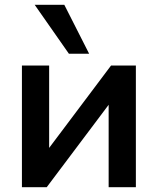

<svg xmlns="http://www.w3.org/2000/svg" viewBox="-20 -777 655 797"><path d="M71 0V-505H184V-163L441 -505H544V0H431V-342L174 0ZM266 -554 124 -757H247L350 -554Z"/></svg>

Font: MulishBold
Style: Bold
Weight: 700
Designer: Vernon Adams
Foundry: Vernon Adams
Version: Version 3.602; ttfautohint (v1.8.3)